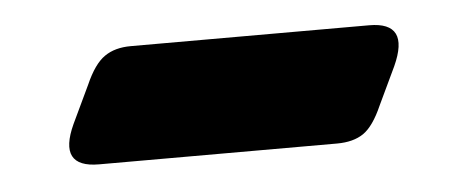

<svg xmlns="http://www.w3.org/2000/svg" viewBox="-26 -368 464 197"><g transform="rotate(-5 206.0 -270.0)"><path d="M358.5 -329Q400.5 -329 380.5 -285L362 -246Q353 -225.5 342.5 -218.2Q332 -211 315 -211H70Q27.5 -211 47.5 -254.5L66 -293.5Q75 -314 85.8 -321.5Q96.5 -329 113 -329Z"/></g></svg>

Font: Fraunces 9pt S100
Style: Bold Italic
Weight: 700
Italic angle: -16°
Version: Version 1.000; ttfautohint (v1.8.3)